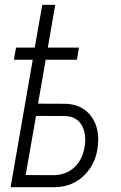

<svg xmlns="http://www.w3.org/2000/svg" viewBox="-20 -776 500 796"><path d="M129.4 -295.4 86.4 -50.3 203.1 -49.8Q256.8 -50.8 291.3 -85.4Q325.7 -120.1 332 -176.8Q333.5 -188 333.5 -198.2Q333 -235.4 316.4 -260.7Q294.9 -293 252 -294.9ZM298.8 -528.3H169.4L137.7 -346.2L253.4 -345.7Q320.3 -342.8 356.4 -295.9Q387.2 -256.3 387.2 -198.2Q387.2 -188 386.2 -177.2Q380.4 -101.6 331.5 -51.5Q282.7 -1.5 208 0H23.9L115.7 -528.3H37.6L46.4 -578.6H124L155.3 -755.9H209L178.2 -578.6H307.6Z"/></svg>

Font: MAUL Condensed Light Italic
Style: Light Italic
Weight: 300
Italic angle: -12°
Designer: MAUL
Version: Version 1.0; 2020; ttfautohint (v1.8.3)